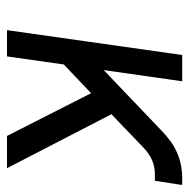

<svg xmlns="http://www.w3.org/2000/svg" viewBox="-16 -524 540 548"><g transform="rotate(90 254.0 -250.0)"><path d="M137 -500 66 0H141L164 -162L246 -240L368 0H460L306 -298L404 -392Q437 -422 476 -422H496L508 -500H488Q449 -500 415 -485Q399 -478 385 -468Q371 -458 357 -445L180 -276L212 -500Z"/></g></svg>

Font: Unageo
Style: Regular-Italic
Weight: 400
Designer: Richard Sepsi
Foundry: Richard Sepsi
Version: Version 2.000